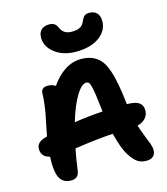

<svg xmlns="http://www.w3.org/2000/svg" viewBox="-139 -1071 1045 1201"><g transform="rotate(-15 383.5 -470.5)"><path d="M410.2 -750Q328.6 -750 274.9 -791.5Q221.2 -833 221.2 -890.1Q221.2 -924.3 240 -941.7Q258.8 -959 291 -959Q312 -959 325 -950Q337.9 -940.9 346.2 -920.9Q355.5 -900.4 372.1 -889.2Q388.7 -877.9 418.9 -877.9Q453.1 -877.9 471.7 -888.7Q490.2 -899.4 499 -920.9Q508.3 -943.4 519.3 -953.6Q530.3 -963.9 550.8 -963.9Q584 -963.9 601.1 -945.6Q618.2 -927.2 618.2 -893.1Q618.2 -831.5 562.5 -790.8Q506.8 -750 410.2 -750ZM658.2 22.9Q626.5 22.9 602.8 7.3Q579.1 -8.3 555.2 -45.9Q523.9 -93.3 499 -194.8Q398.9 -189 250 -167Q236.8 -99.6 229 -38.1Q226.1 -7.3 212.6 6.3Q199.2 20 171.9 20Q126.5 20 104.2 -13.4Q82 -46.9 82 -123Q82 -147 83 -158.2Q27.8 -170.4 27.8 -223.1Q27.8 -264.6 82 -280.8Q88.9 -283.7 97.2 -285.2Q101.6 -309.1 110.4 -351.8Q119.1 -394.5 124.3 -420.7Q129.4 -446.8 134 -483.4Q138.7 -520 139.2 -551.8Q139.2 -570.3 150.1 -580.6Q161.1 -590.8 183.1 -590.8Q211.9 -590.8 232.9 -576.2Q272.5 -634.3 322.3 -666.3Q372.1 -698.2 426.8 -698.2Q468.8 -698.2 499.3 -685.3Q529.8 -672.4 551.3 -647.9Q572.8 -623.5 588.1 -579.8Q603.5 -536.1 613.3 -483.6Q623 -431.2 631.8 -353V-351.1Q687.5 -351.1 710.7 -334Q733.9 -316.9 733.9 -284.2Q733.9 -255.4 714.8 -233.9Q695.8 -212.4 662.1 -204.1Q672.4 -170.4 687.5 -133.1Q702.6 -95.7 710.9 -72.8Q719.2 -49.8 719.2 -32.2Q719.2 22.9 658.2 22.9ZM420.9 -546.9Q390.6 -546.9 355 -488.3Q319.3 -429.7 288.1 -326.2Q383.8 -340.8 473.1 -346.2Q473.1 -352.1 472.2 -356Q464.8 -421.9 459.7 -457.5Q454.6 -493.2 448.7 -514.4Q442.9 -535.6 437 -541.3Q431.2 -546.9 420.9 -546.9Z"/></g></svg>

Font: Shantell Sans Bouncy
Style: Bold
Weight: 700
Designer: Stephen Nixon, Anya Danilova, Shantell Martin
Foundry: Arrow Type
Version: Version 1.006;[9816181b4]